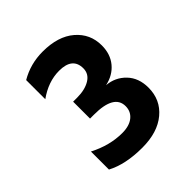

<svg xmlns="http://www.w3.org/2000/svg" viewBox="-134 -913 610 610"><g transform="rotate(-45 171.5 -608.0)"><path d="M308 -509Q308 -455 268 -421.5Q228 -388 159 -388Q84 -388 35 -414V-495Q91 -466 147 -466Q179 -466 197 -480.5Q215 -495 215 -519Q215 -571 125 -571H107V-647H125Q160 -647 182.5 -660.5Q205 -674 205 -699Q205 -748 145 -748Q96 -748 50 -715V-801Q96 -828 151 -828Q220 -828 259 -794.5Q298 -761 298 -709Q298 -670 276.5 -644Q255 -618 218 -610Q256 -607 282 -580Q308 -553 308 -509Z"/></g></svg>

Font: Hind Madurai SemiBold
Style: Regular
Weight: 600
Designer: Jyotish Sonowal
Foundry: Indian Type Foundry
Version: Version 1.001;PS 1.0;hotconv 1.0.86;makeotf.lib2.5.63406; tt